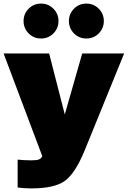

<svg xmlns="http://www.w3.org/2000/svg" viewBox="-31 -837 710 1067"><path d="M439 0Q387 127 329 168.5Q271 210 143 210Q100 210 67 205V50Q100 54 144 54Q173 54 185.5 49Q198 44 204 31L-11 -540H242L329 -201L426 -540H659ZM128 -651.5Q100 -680 100 -720Q100 -760 128 -788.5Q156 -817 197 -817Q238 -817 266 -788.5Q294 -760 294 -720Q294 -680 266 -651.5Q238 -623 197 -623Q156 -623 128 -651.5ZM380 -651.5Q352 -680 352 -720Q352 -760 380 -788.5Q408 -817 449 -817Q490 -817 518 -788.5Q546 -760 546 -720Q546 -680 518 -651.5Q490 -623 449 -623Q408 -623 380 -651.5Z"/></svg>

Font: Nacelle Black
Style: Regular
Weight: 900
Designer: Sora Sagano
Foundry: Sora Sagano
Version: Version 1.000;FEAKit 1.0